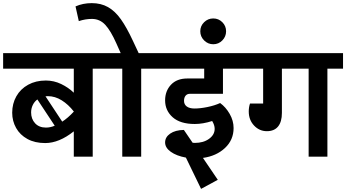

<svg xmlns="http://www.w3.org/2000/svg" viewBox="-40 -1002 2214 1228"><path d="M652 -563H553V0H432V-162Q338 -87 249 -87Q183 -87 135.5 -113Q88 -139 63 -183.5Q38 -228 38 -281Q38 -339 64.5 -386Q91 -433 140 -460Q189 -487 253 -487Q305 -487 351.5 -464.5Q398 -442 432 -409V-563H-20V-662H652ZM432 -288V-289Q397 -334 354.5 -360.5Q312 -387 266 -387Q256 -387 251 -386L358 -224Q394 -247 432 -288ZM254 -186Q282 -186 310 -198L199 -366Q180 -352 169.5 -330Q159 -308 159 -283Q159 -241 184.5 -213.5Q210 -186 254 -186Z M962 -563H863V0H742V-563H623V-662H732L704 -725Q668 -806 633 -843.5Q598 -881 548 -881Q506 -881 464 -867L443 -961Q490 -982 547 -982Q606 -982 651 -956.5Q696 -931 733 -879Q770 -827 810 -741L847 -662H962Z M1137 -357Q1137 -334 1154.5 -321Q1172 -308 1204 -308Q1241 -308 1287 -317.5Q1333 -327 1368 -343Q1404 -317 1429 -273.5Q1454 -230 1454 -183Q1454 -107 1399 -55.5Q1344 -4 1258 8L1353 148L1246 206L1149 6Q1089 -5 1052.5 -31Q1016 -57 1016 -91Q1016 -125 1048.5 -147.5Q1081 -170 1136 -171L1192 -89Q1197 -88 1206 -88Q1261 -88 1297 -114Q1333 -140 1333 -178Q1333 -202 1317 -228Q1258 -209 1206 -209Q1113 -209 1064.5 -252Q1016 -295 1016 -360Q1016 -420 1053.5 -460Q1091 -500 1158 -500H1266V-563H942V-662H1492V-563H1386V-402H1174Q1157 -402 1147 -390Q1137 -378 1137 -357Z M1324 -884Q1358 -884 1382 -860Q1406 -836 1406 -802Q1406 -768 1382 -743.5Q1358 -719 1324 -719Q1290 -719 1265.5 -743.5Q1241 -768 1241 -802Q1241 -836 1265.5 -860Q1290 -884 1324 -884Z M2154 -563H2054V0H1934V-563H1763V-280Q1763 -223 1738.5 -193Q1714 -163 1667 -163Q1619 -163 1585 -199Q1551 -235 1551 -289Q1551 -316 1559 -340H1643V-563H1472V-662H2154Z"/></svg>

Font: MartelSansBold
Style: Bold
Weight: 700
Designer: Dan Reynolds and Mathieu Réguer
Foundry: Dan Reynolds and Mathieu Réguer
Version: Version 1.002; ttfautohint (v1.1) -l 5 -r 5 -G 72 -x 0 -D la